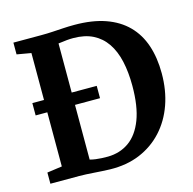

<svg xmlns="http://www.w3.org/2000/svg" viewBox="-110 -860 981 978"><g transform="rotate(-15 381.0 -371.0)"><path d="M351.5 8Q332 7.5 311 6.2Q290 5 268.5 3.5Q247 2 227.2 1Q207.5 0 191 0H39V-59L118 -70V-668L43 -681V-743H189.5Q221.5 -743 250 -744.8Q278.5 -746.5 306.5 -748.2Q334.5 -750 366 -750Q460 -750 529 -725.8Q598 -701.5 643.2 -655.8Q688.5 -610 710.5 -544.5Q732.5 -479 732.5 -396.5Q732.5 -307 706 -232.2Q679.5 -157.5 629.5 -103Q579.5 -48.5 509.5 -19.2Q439.5 10 351.5 8ZM358.5 -57.5Q422.5 -58.5 470.2 -92.5Q518 -126.5 544.8 -196.2Q571.5 -266 571.5 -374Q571.5 -446 558.5 -503.8Q545.5 -561.5 517.8 -602.2Q490 -643 446.8 -664.8Q403.5 -686.5 343 -686.5Q325 -686.5 310 -685Q295 -683.5 283.5 -681.8Q272 -680 264 -679.5V-67Q279 -63 294.2 -61Q309.5 -59 325.5 -58.2Q341.5 -57.5 358.5 -57.5ZM56.5 -355.5V-420.5H396V-355.5Z"/></g></svg>

Font: Merriweather 20pt
Style: Bold
Weight: 700
Version: Version 2.100